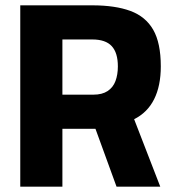

<svg xmlns="http://www.w3.org/2000/svg" viewBox="-20 -700 657 720"><path d="M56 0V-680H326Q412 -680 469 -659Q526 -638 554.5 -588.5Q583 -539 583 -451Q583 -378 558 -328Q533 -278 483 -253L581 0H417L338 -217H214V0ZM214 -345H330Q363 -345 383.5 -358.5Q404 -372 413 -396Q422 -420 422 -451Q422 -502 399 -527Q376 -552 326 -552H214Z"/></svg>

Font: Cairo Play ExtraBold
Style: Regular
Weight: 800
Version: Version 3.119